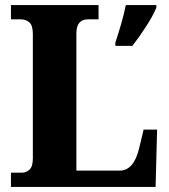

<svg xmlns="http://www.w3.org/2000/svg" viewBox="-20 -734 664 754"><path d="M23 0H591L597 -225H544L526 -150Q505 -64 450 -64H280V-603Q280 -658 325 -658H367V-714H23V-658H62Q82 -658 95.5 -646Q109 -634 109 -600V-112Q109 -80 96 -68Q83 -56 67 -56H23ZM433 -554H500Q525 -586 553 -629Q581 -672 594 -704V-714H474Q468 -682 455.5 -639Q443 -596 433 -567Z"/></svg>

Font: Noto Serif SemiCondensed Extra
Style: Regular
Weight: 800
Width: 4
Designer: Monotype Design Team
Foundry: Monotype Imaging Inc.
Version: Version 1.002